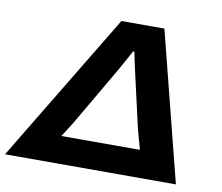

<svg xmlns="http://www.w3.org/2000/svg" viewBox="-105 -779 1005 871"><g transform="rotate(10 397.0 -343.5)"><path d="M-29 0 386 -687H584L758 0ZM208 -126H570Q565 -145 557.5 -171.5Q550 -198 545 -217L493 -445Q491 -454 486.5 -473.5Q482 -493 477 -516.5Q472 -540 468 -560H462Q451 -539 438 -516Q425 -493 414.5 -474Q404 -455 399 -447L265 -217Q260 -208 250.5 -192.5Q241 -177 229.5 -159Q218 -141 208 -126Z"/></g></svg>

Font: Archivo SemiExpanded
Style: Bold Italic
Weight: 700
Width: 6
Italic angle: -10°
Designer: Hector Gatti
Foundry: Omnibus-Type
Version: Version 2.001